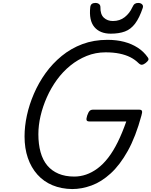

<svg xmlns="http://www.w3.org/2000/svg" viewBox="-20 -1267 1030 1306"><path d="M471 19Q397 18 337 -7Q277 -32 234.5 -79.5Q192 -127 169.5 -192.5Q147 -258 147 -339Q147 -408 163 -482Q179 -556 211 -630Q243 -704 290 -769.5Q337 -835 400 -886.5Q463 -938 540.5 -967Q618 -996 711 -996Q773 -996 824.5 -982.5Q876 -969 917 -942.5Q958 -916 985 -877Q993 -866 988.5 -857.5Q984 -849 970 -838Q957 -828 946.5 -826.5Q936 -825 923 -837Q898 -862 866 -878Q834 -894 792.5 -902.5Q751 -911 698 -911Q630 -911 569.5 -886.5Q509 -862 458 -820.5Q407 -779 367 -724Q327 -669 299 -606Q271 -543 256 -479Q241 -415 241 -354Q241 -286 256 -232Q271 -178 301.5 -141.5Q332 -105 378 -85.5Q424 -66 485 -66Q526 -66 565.5 -79.5Q605 -93 643 -121Q681 -149 715.5 -193.5Q750 -238 780.5 -299.5Q811 -361 839 -441H587Q572 -441 569 -450Q566 -459 573 -481Q581 -504 589.5 -512.5Q598 -521 613 -521H927Q942 -521 945.5 -512.5Q949 -504 942 -481Q903 -337 849.5 -241Q796 -145 733 -87.5Q670 -30 603 -5.5Q536 19 471 19ZM733 -1038Q660 -1038 622 -1083Q584 -1128 594 -1219Q596 -1234 605 -1240.5Q614 -1247 629 -1247Q644 -1247 653.5 -1239.5Q663 -1232 663 -1219Q662 -1169 686.5 -1146.5Q711 -1124 748 -1124Q795 -1124 828.5 -1150.5Q862 -1177 880 -1217Q888 -1235 897 -1241Q906 -1247 920 -1247Q937 -1247 946.5 -1237.5Q956 -1228 951 -1213Q928 -1145 899 -1106.5Q870 -1068 830 -1053Q790 -1038 733 -1038Z"/></svg>

Font: Playwrite IE
Style: Regular
Weight: 400
Designer: Veronika Burian, José Scaglione
Foundry: TypeTogether
Version: Version 1.002